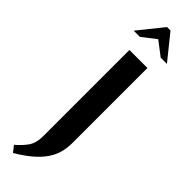

<svg xmlns="http://www.w3.org/2000/svg" viewBox="-296 -667 829 829"><g transform="rotate(45 118.5 -252.5)"><path d="M190 -39Q190 -5 182 23Q174 51 156 76.5Q138 102 109.5 126Q81 150 39 175L17 147Q42 126 61 100.5Q80 75 80 30V-495H190ZM125 -680H146L237 -567H199L135 -616L72 -567H34Z"/></g></svg>

Font: Moniqa ExtBd Paragraph
Style: Regular
Weight: 800
Designer: Rajesh Rajput
Foundry: Rajesh Rajput
Version: Version 1.000